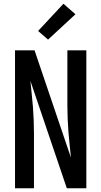

<svg xmlns="http://www.w3.org/2000/svg" viewBox="-20 -1003 540 1023"><path d="M60 0V-735H164L358 -163Q355 -198 351 -232.5Q347 -267 344.5 -301.5Q342 -336 340.5 -371Q339 -406 339 -441V-735H440V0H336L142 -572Q145 -537 149 -502.5Q153 -468 155.5 -433.5Q158 -399 159.5 -364Q161 -329 161 -294V0ZM236 -792 183 -838 318 -983 382 -927Z"/></svg>

Font: Iosevka SS04 Semibold
Style: Regular
Weight: 600
Monospace: yes
Designer: Belleve Invis
Foundry: Belleve Invis
Version: Version 19.0.0; ttfautohint (v1.8.4)